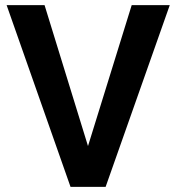

<svg xmlns="http://www.w3.org/2000/svg" viewBox="-20 -731 689 751"><path d="M154.3 -710.9 324.2 -159.7 495.1 -710.9H644L393.1 0H255.9L5.9 -710.9Z"/></svg>

Font: Vazirmatn RD UI SemiBold
Style: Regular
Weight: 600
Designer: Saber Rastikerdar
Foundry: Saber Rastikerdar
Version: Version 33.003